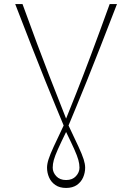

<svg xmlns="http://www.w3.org/2000/svg" viewBox="-20 -720 630 947"><path d="M55 -700H91Q168 -488 223 -346.5Q278 -205 306 -135Q325 -182 356 -260Q387 -338 428.5 -448.5Q470 -559 521 -700H557Q512 -584 475 -489Q438 -394 408 -320Q378 -246 355.5 -191.5Q333 -137 318 -101Q349 -36 367 3Q385 42 392.5 65.5Q400 89 400 107Q400 132 390 155Q380 178 359 192.5Q338 207 306 207Q274 207 253 192.5Q232 178 222 155Q212 132 212 107Q212 89 219.5 65.5Q227 42 245 3Q263 -36 294 -101Q279 -137 256.5 -191.5Q234 -246 204 -320Q174 -394 137 -489Q100 -584 55 -700ZM306 168Q337 168 354.5 149Q372 130 372 107Q372 89 366.5 69Q361 49 346.5 16.5Q332 -16 306 -69Q280 -16 265.5 16.5Q251 49 245.5 69Q240 89 240 107Q240 130 257.5 149Q275 168 306 168Z"/></svg>

Font: Ojuju ExtraLight
Style: Regular
Weight: 200
Designer: Chisaokwu Joboson, Mirko Velimirovic
Foundry: Udi Foundry
Version: Version 1.000